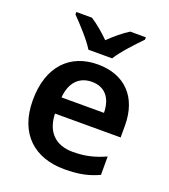

<svg xmlns="http://www.w3.org/2000/svg" viewBox="-141 -868 866 981"><g transform="rotate(20 292.5 -378.0)"><path d="M229 -606H358C385 -651 447 -716 483 -753V-766H398C363 -744 328 -715 293 -681C259 -715 225 -743 190 -766H105V-753C142 -715 202 -651 229 -606ZM301 -552C151 -552 50 -452 50 -267C50 -82 162 10 321 10C402 10 454 -2 508 -27V-127C450 -101 400 -88 332 -88C236 -88 183 -144 180 -241H537V-306C537 -461 447 -552 301 -552ZM303 -458C378 -458 413 -405 414 -330H183C190 -413 234 -458 303 -458Z"/></g></svg>

Font: Noto Sans Khmer UI SemiBold
Style: Regular
Weight: 600
Designer: Danh Hong and the Monotype Design Team
Foundry: Monotype Imaging Inc.
Version: Version 2.002